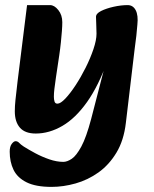

<svg xmlns="http://www.w3.org/2000/svg" viewBox="-20 -511 605 752"><path d="M182 221Q120 221 84 203Q48 185 33 154Q18 123 18 83Q18 63 26 52.5Q34 42 41 42Q49 42 55 48.5Q61 55 73 63Q92 75 118 89Q144 103 173 113Q202 123 228 123Q243 123 261 111Q279 99 298.5 63Q318 27 337 -45L396 -273H401Q366 -175 321 -111.5Q276 -48 224.5 -18Q173 12 120 12Q78 12 58 -11Q38 -34 38 -75Q38 -95 40.5 -119Q43 -143 49 -194L86 -491H176Q193 -491 208.5 -471.5Q224 -452 224 -424Q224 -410 222.5 -390Q221 -370 218.5 -345.5Q216 -321 212 -294L199 -207Q195 -179 193 -162.5Q191 -146 191 -132Q191 -122 193.5 -113.5Q196 -105 205 -105Q217 -105 236 -125Q255 -145 276 -177Q297 -209 315.5 -246Q334 -283 346 -318.5Q358 -354 358 -379Q358 -396 357 -415.5Q356 -435 356 -445Q356 -458 376 -468Q396 -478 425 -484.5Q454 -491 480 -491Q501 -491 511.5 -471Q522 -451 518 -414Q517 -397 514 -371Q511 -345 507 -316L473 -30Q465 39 436 87Q407 135 365.5 164.5Q324 194 276 207.5Q228 221 182 221Z"/></svg>

Font: Alkatra
Style: Bold
Weight: 700
Designer: Suman Bhandary
Version: Version 1.100;gftools[0.9.22]